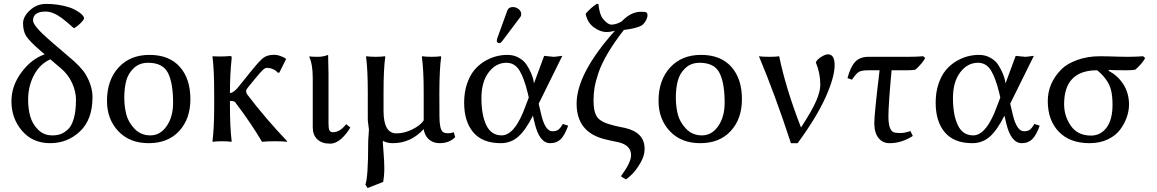

<svg xmlns="http://www.w3.org/2000/svg" viewBox="-20 -718 5881 976"><path d="M207 -441.9 187.5 -458.5Q128.9 -509.3 113 -534.7Q97.2 -560.1 97.2 -600.1Q97.2 -633.3 132.1 -665.8Q167 -698.2 213.9 -698.2Q276.9 -698.2 330.1 -681.2Q356 -673.3 381.6 -655.8Q407.2 -638.2 407.2 -625Q407.2 -621.6 403.1 -615.7Q398.9 -609.9 392.8 -603.5Q386.7 -597.2 379.6 -591.1Q372.6 -585 366.2 -580.6Q359.9 -576.2 355.5 -574.7Q314.5 -611.3 293 -627Q249 -659.2 211.9 -659.2Q147.9 -659.2 147.9 -613.8Q147.9 -585.9 238.8 -507.8Q242.2 -504.9 244.6 -502.9Q247.1 -501 250 -498Q252.9 -495.1 255.9 -493.2L327.1 -432.1Q392.1 -378.9 416 -338.9Q450.2 -279.8 450.2 -224.1Q450.2 -110.4 386.7 -50.3Q323.2 9.8 234.9 9.8Q146 9.8 92 -53.2Q38.1 -116.2 38.1 -203.1Q38.1 -281.2 88.6 -349.6Q139.2 -418 207 -441.9ZM289.1 -371.1 235.8 -416.5Q182.6 -392.6 152.8 -336.4Q123 -280.3 123 -210.9Q123 -166 133.5 -127.4Q144 -88.9 173.1 -59.3Q202.1 -29.8 246.1 -29.8Q269 -29.8 287.1 -35.9Q305.2 -42 324.7 -59.6Q344.2 -77.1 355.2 -115.5Q366.2 -153.8 366.2 -211.9Q366.2 -252.9 346.2 -296.6Q326.2 -340.3 289.1 -371.1Z M523.9 -205.1Q523.9 -311 582.8 -375Q641.6 -439 739.7 -439Q839.8 -439 893.8 -378.4Q947.8 -317.9 947.8 -213.9Q947.8 -113.8 890.9 -52Q834 9.8 735.8 9.8Q638.7 9.8 581.3 -51.3Q523.9 -112.3 523.9 -205.1ZM732.9 -398.9Q689 -398.9 660.4 -372.1Q631.8 -345.2 621.8 -307.6Q611.8 -270 611.8 -222.2Q611.8 -177.2 621.8 -137.2Q631.8 -97.2 663.8 -63.5Q695.8 -29.8 744.6 -29.8Q794.4 -29.8 827.1 -76.9Q859.9 -124 859.9 -195.8Q859.9 -296.9 833.5 -347.9Q807.1 -398.9 732.9 -398.9Z M1068.8 -234.9Q1068.8 -367.7 1060.1 -429.2L1062 -432.1Q1105 -429.2 1148.9 -433.1Q1154.8 -433.1 1156.2 -431.6Q1157.7 -430.2 1157.7 -422.9Q1148.9 -338.9 1148.9 -251V-245.1Q1167.5 -246.1 1190.9 -274.9L1256.3 -356Q1258.8 -358.9 1263.7 -364.7Q1299.3 -409.2 1319.3 -424.3Q1339.4 -439.5 1374.5 -439.5Q1397.9 -439.5 1430.7 -421.9L1434.1 -417.5L1399.9 -348.6H1391.6Q1383.8 -359.4 1368.2 -366.2Q1352.5 -373 1335.9 -373Q1332 -373 1327.4 -370.8Q1322.8 -368.7 1315.9 -362.3Q1309.1 -356 1299.6 -345.2Q1290 -334.5 1275.9 -316.9L1240.7 -273.9Q1231 -262.2 1231 -255.9Q1231 -246.1 1236.8 -237.8Q1329.6 -115.7 1439.9 0L1438 2.9Q1422.9 0 1377.9 0Q1337.9 0 1312 2.9Q1256.8 -91.3 1174.8 -199.2Q1168 -205.1 1148.9 -205.1V-180.2Q1148.9 -71.3 1157.7 0L1155.8 2.9Q1137.7 0 1108.9 0Q1080.1 0 1062 2.9L1060.1 0Q1068.8 -66.9 1068.8 -180.2Z M1569.8 -321.8Q1569.8 -391.6 1551.8 -429.2L1553.7 -431.2Q1565.9 -429.2 1597.7 -429.2Q1622.6 -429.2 1647.9 -439Q1649.9 -375 1649.9 -342.8V-90.8Q1649.9 -65.9 1654.3 -55.9Q1658.7 -45.9 1672.9 -45.9Q1708 -45.9 1739.7 -86.9L1760.7 -69.8Q1741.7 -36.6 1714.4 -12.2Q1687 12.2 1657.7 12.2Q1615.7 12.2 1592.8 -10Q1569.8 -32.2 1569.8 -70.8Z M1929.7 -249V-153.8Q1929.7 -40 1995.6 -40Q2034.7 -40 2075.7 -60.1Q2116.7 -80.1 2133.8 -106V-249Q2133.8 -362.8 2124.5 -429.2L2126.5 -432.1Q2144.5 -429.2 2173.6 -429.2Q2202.6 -429.2 2220.7 -432.1L2222.7 -429.2Q2213.9 -368.2 2213.4 -249L2213.9 -126Q2213.9 -63 2230.5 -47.9Q2238.8 -40.5 2259.8 -40.5Q2272 -40.5 2286.6 -45.9L2293.9 -21Q2264.6 9.8 2214.4 9.8Q2186.5 9.8 2165.8 -5.1Q2145 -20 2136.7 -47.9Q2133.8 -57.6 2133.8 -62Q2068.8 9.8 1976.6 9.8Q1947.8 9.8 1926.8 -2L1926.3 0.5Q1925.8 2.9 1925.8 4.9Q1925.8 9.8 1929.7 57.4Q1933.6 105 1933.6 136.2Q1933.6 175.3 1927.7 207L1848.6 237.8L1837.4 220.2Q1851.6 183.1 1851.6 6.8Q1851.6 -7.3 1853.5 -28.1Q1855.5 -48.8 1855.5 -59.1Q1855.5 -64 1852.5 -83Q1849.6 -102.1 1849.6 -111.8V-249Q1849.6 -365.2 1840.8 -429.2L1842.8 -432.1Q1860.8 -429.2 1889.6 -429.2Q1918.5 -429.2 1936.5 -432.1L1938.5 -429.2Q1929.7 -369.1 1929.7 -249Z M2587.4 -682.1Q2603.5 -682.1 2616.5 -671.6Q2629.4 -661.1 2629.4 -647Q2629.4 -635.7 2623 -628.9L2531.2 -506.8Q2525.4 -499 2519 -499Q2504.9 -499 2505.4 -512.2Q2505.4 -516.1 2507.3 -522L2559.1 -665Q2565.4 -682.1 2587.4 -682.1ZM2718.3 -190.9 2731.9 -132.8Q2752 -50.8 2788.1 -50.8Q2807.1 -50.8 2817.6 -58.3Q2828.1 -65.9 2841.3 -87.9L2868.2 -79.1Q2851.1 -31.2 2830.6 -10.7Q2810.1 9.8 2777.3 9.8Q2722.2 9.8 2698.2 -90.8L2689 -129.9Q2650.9 -54.7 2613.5 -22.5Q2576.2 9.8 2525.4 9.8Q2432.6 9.8 2386 -45.2Q2339.4 -100.1 2339.4 -195.8Q2339.4 -249 2353.8 -291.5Q2368.2 -334 2390.6 -361.1Q2413.1 -388.2 2442.6 -406Q2472.2 -423.8 2501.2 -431.4Q2530.3 -439 2559.1 -439Q2592.3 -439 2618.2 -424.1Q2644 -409.2 2657.7 -387.7Q2671.4 -366.2 2680.2 -345.2Q2689 -324.2 2691.9 -309.1L2694.3 -293.9L2746.1 -434.1Q2752.9 -434.1 2770 -431.6Q2787.1 -429.2 2793.9 -429.2Q2801.8 -429.2 2816.9 -431.6Q2832 -434.1 2838.4 -434.1ZM2668 -222.2 2663.1 -243.2Q2644 -322.3 2620.1 -360.6Q2596.2 -398.9 2554.2 -398.9Q2501 -398.9 2464.1 -350.3Q2427.2 -301.8 2427.2 -219.2Q2427.2 -133.3 2452.1 -81.5Q2477.1 -29.8 2530.3 -29.8Q2598.1 -29.8 2652.3 -181.2Z M3056.2 -9.8Q2911.1 -44.9 2911.1 -190.9Q2911.1 -343.8 3106 -562Q3083 -555.2 3062 -555.2Q3032.2 -555.2 2999.3 -578.6Q2966.3 -602.1 2957 -647.9Q2981 -676.8 3013.2 -698.2H3022Q3025.9 -659.2 3036.1 -637.2Q3043 -622.1 3059.1 -607.4Q3075.2 -592.8 3087.9 -592.8Q3111.8 -592.8 3140.1 -608.9Q3186 -657.7 3237.3 -658.2Q3252.9 -658.2 3258.5 -657.5Q3264.2 -656.7 3267.8 -652.8Q3271.5 -648.9 3271.5 -640.1Q3271.5 -627.4 3260.3 -608.6Q3249 -589.8 3231.4 -583.5Q3197.3 -570.8 3151.4 -565.9Q3101.6 -502 3068.8 -446Q3036.1 -390.1 3021.5 -345.7Q3006.8 -301.3 3002 -270.8Q2997.1 -240.2 2997.1 -207Q2997.1 -147.9 3016.6 -121.6Q3036.1 -95.2 3100.1 -80.1Q3106 -78.1 3126 -74Q3146 -69.8 3156.2 -67.9Q3257.3 -44.9 3256.8 39.1Q3256.8 74.2 3234.9 111.1Q3212.9 147.9 3194.1 166.5Q3175.3 185.1 3162.1 193.8L3140.1 181.2L3137.2 176.8Q3188 107.9 3188 70.8Q3188 20 3123 4.9Q3113.3 2.9 3090.3 -2Q3067.4 -6.8 3056.2 -9.8Z M3327.6 -205.1Q3327.6 -311 3386.5 -375Q3445.3 -439 3543.5 -439Q3643.6 -439 3697.5 -378.4Q3751.5 -317.9 3751.5 -213.9Q3751.5 -113.8 3694.6 -52Q3637.7 9.8 3539.6 9.8Q3442.4 9.8 3385 -51.3Q3327.6 -112.3 3327.6 -205.1ZM3536.6 -398.9Q3492.7 -398.9 3464.1 -372.1Q3435.5 -345.2 3425.5 -307.6Q3415.5 -270 3415.5 -222.2Q3415.5 -177.2 3425.5 -137.2Q3435.5 -97.2 3467.5 -63.5Q3499.5 -29.8 3548.3 -29.8Q3598.1 -29.8 3630.9 -76.9Q3663.6 -124 3663.6 -195.8Q3663.6 -296.9 3637.2 -347.9Q3610.8 -398.9 3536.6 -398.9Z M4051.8 -69.8Q4110.4 -160.2 4130.1 -207.5Q4149.9 -254.9 4149.9 -286.1Q4149.9 -347.2 4127 -400.9Q4133.8 -416 4154.8 -429Q4175.8 -441.9 4188.5 -441.9Q4222.7 -441.9 4222.7 -387.2Q4222.7 -326.2 4177.2 -224.6Q4131.8 -123 4034.7 9.8H4000.5Q3920.4 -235.4 3837.9 -432.1Q3854 -429.2 3890.9 -429.2Q3927.7 -429.2 3940.9 -432.1Q3973.6 -271 4051.8 -69.8Z M4512.2 -360.8Q4496.1 -185.1 4496.1 -126Q4496.1 -48.8 4529.3 -43.9Q4543 -41.5 4554.7 -42Q4559.6 -42 4564.5 -42.2Q4569.3 -42.5 4574.7 -43.2Q4580.1 -43.9 4585.2 -45.2Q4590.3 -46.4 4596.2 -48.1Q4602.1 -49.8 4607.9 -51.8L4620.1 -26.9Q4562 10.3 4501.5 9.8Q4466.3 9.8 4445.3 -17.1Q4424.3 -43.9 4424.3 -91.8Q4424.3 -136.7 4451.2 -360.8H4395Q4359.9 -360.8 4345.9 -352.5Q4332 -344.2 4311 -313L4288.1 -320.8Q4302.2 -376 4326.2 -402.6Q4350.1 -429.2 4395 -429.2H4595.7Q4615.2 -429.2 4634.5 -429.9Q4653.8 -430.7 4673.3 -432.1L4683.1 -422.9Q4668 -395 4633.3 -363.8Q4626.5 -362.3 4617.7 -361.8Q4608.9 -361.3 4603 -361.1Q4597.2 -360.8 4586.4 -360.8Z M5115.2 -190.9 5128.9 -132.8Q5148.9 -50.8 5185.1 -50.8Q5204.1 -50.8 5214.6 -58.3Q5225.1 -65.9 5238.3 -87.9L5265.1 -79.1Q5248 -31.2 5227.5 -10.7Q5207 9.8 5174.3 9.8Q5119.1 9.8 5095.2 -90.8L5085.9 -129.9Q5047.9 -54.7 5010.5 -22.5Q4973.1 9.8 4922.4 9.8Q4829.6 9.8 4783 -45.2Q4736.3 -100.1 4736.3 -195.8Q4736.3 -249 4750.7 -291.5Q4765.1 -334 4787.6 -361.1Q4810.1 -388.2 4839.6 -406Q4869.1 -423.8 4898.2 -431.4Q4927.2 -439 4956.1 -439Q4989.3 -439 5015.1 -424.1Q5041 -409.2 5054.7 -387.7Q5068.4 -366.2 5077.1 -345.2Q5085.9 -324.2 5088.9 -309.1L5091.3 -293.9L5143.1 -434.1Q5149.9 -434.1 5167 -431.6Q5184.1 -429.2 5190.9 -429.2Q5198.7 -429.2 5213.9 -431.6Q5229 -434.1 5235.4 -434.1ZM5064.9 -222.2 5060.1 -243.2Q5041 -322.3 5017.1 -360.6Q4993.2 -398.9 4951.2 -398.9Q4897.9 -398.9 4861.1 -350.3Q4824.2 -301.8 4824.2 -219.2Q4824.2 -133.3 4849.1 -81.5Q4874 -29.8 4927.2 -29.8Q4995.1 -29.8 5049.3 -181.2Z M5751 -363.8Q5744.1 -362.3 5735.4 -361.8Q5726.6 -361.3 5720.7 -361.1Q5714.8 -360.8 5704.1 -360.8Q5633.8 -360.8 5617.2 -362.8L5615.2 -357.9Q5662.1 -334 5690.7 -289.1Q5719.2 -244.1 5719.2 -186Q5719.2 -156.2 5708.3 -123.5Q5697.3 -90.8 5674.6 -59.8Q5651.9 -28.8 5611.3 -9.5Q5570.8 9.8 5519 9.8Q5418 9.8 5362.1 -48.6Q5306.2 -106.9 5306.2 -204.1Q5306.2 -295.9 5376 -366.2Q5403.8 -394 5455.8 -413.1Q5507.8 -432.1 5572.3 -432.1Q5591.8 -432.1 5617.4 -431.4Q5643.1 -430.7 5668.5 -429.9Q5693.8 -429.2 5713.9 -429.2Q5752.4 -429.2 5791 -432.1L5801.3 -422.9Q5786.1 -394.5 5751 -363.8ZM5525.9 -28.8Q5574.7 -28.8 5605 -69.3Q5635.3 -109.9 5635.3 -185.1Q5635.3 -232.4 5627 -262.7Q5618.7 -293 5599.1 -317.9Q5582.5 -340.8 5557.1 -360.8Q5389.2 -360.8 5389.2 -188Q5389.2 -127.9 5423.6 -78.4Q5458 -28.8 5525.9 -28.8Z"/></svg>

Font: Biolilbert
Style: Regular
Weight: 400
Designer: Philipp H. Poll
Foundry: Philipp H. Poll
Version: Version 1.1.0